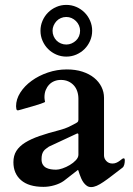

<svg xmlns="http://www.w3.org/2000/svg" viewBox="-20 -741 537 776"><path d="M237.8 -9.8Q221.7 1.5 199.7 7.8Q177.7 14.2 155.8 14.2Q96.2 14.2 65.2 -12.7Q34.2 -39.6 34.2 -85.4Q34.2 -111.8 46.1 -130.9Q58.1 -149.9 81.5 -164.6Q105 -179.2 139.4 -191.2Q173.8 -203.1 219.2 -214.8Q243.7 -221.2 258.5 -228.5Q273.4 -235.8 286.1 -242.7Q294.4 -247.1 295.7 -250.5Q296.9 -253.9 296.9 -256.8V-341.8Q296.9 -357.9 292.2 -371.8Q287.6 -385.7 278.3 -396Q269 -406.2 255.9 -412.1Q242.7 -418 226.1 -418Q211.9 -418 199.7 -413.1Q187.5 -408.2 178.7 -398.9Q169.9 -389.6 164.8 -377Q159.7 -364.3 159.7 -348.1Q159.7 -346.7 159.9 -343.8Q160.2 -340.8 160.6 -337.6Q161.1 -334.5 161.6 -332Q162.1 -329.6 162.1 -329.1Q161.6 -328.1 154.1 -325.2Q146.5 -322.3 135.5 -318.6Q124.5 -314.9 111.3 -311.3Q98.1 -307.6 86.2 -304.2Q74.2 -300.8 65.2 -298.1Q56.2 -295.4 52.7 -294.9Q47.4 -294.9 46.1 -300.5Q44.9 -306.2 44.9 -311.5Q44.9 -339.8 62 -366.7Q79.1 -393.6 107.7 -414.3Q136.2 -435.1 173.3 -447.8Q210.4 -460.4 250 -460.4Q285.2 -460.4 313 -451.4Q340.8 -442.4 360.4 -426.5Q379.9 -410.6 390.1 -389.9Q400.4 -369.1 400.4 -345.7V-112.8Q400.4 -100.1 409.9 -90.1Q419.4 -80.1 434.6 -80.1Q443.4 -80.1 450.4 -83.3Q457.5 -86.4 463.1 -90.6Q468.8 -94.7 472.7 -97.9Q476.6 -101.1 479.5 -101.1Q483.4 -101.1 483.9 -97.9Q484.4 -94.7 484.4 -92.3Q484.4 -84 482.2 -75.4Q480 -66.9 474.6 -63Q450.7 -44.9 432.1 -30.5Q413.6 -16.1 398.4 -5.9Q383.3 4.4 371.1 9.8Q358.9 15.1 348.1 15.1Q338.4 15.1 330.8 9.8Q323.2 4.4 317.6 -3.4Q312 -11.2 308.1 -20.3Q304.2 -29.3 301.5 -37.1Q298.8 -44.9 297.4 -49.8Q295.9 -54.7 294.9 -54.2ZM147.9 -97.2Q147.9 -84 153.1 -75.7Q158.2 -67.4 166.5 -63Q174.8 -58.6 185.3 -56.9Q195.8 -55.2 207 -55.2Q217.3 -55.2 232.4 -60.3Q247.6 -65.4 262 -74Q276.4 -82.5 286.6 -93.5Q296.9 -104.5 296.9 -115.7V-196.3Q296.9 -201.7 293 -201.7Q292 -201.7 291 -201.2L177.7 -148.4Q170.9 -143.6 165.3 -139.4Q159.7 -135.3 155.8 -129.6Q151.9 -124 149.9 -116.5Q147.9 -108.9 147.9 -97.2ZM192.4 -616.7Q192.4 -605 196.8 -594.7Q201.2 -584.5 208.5 -577.1Q215.8 -569.8 226.1 -565.4Q236.3 -561 248 -561Q259.3 -561 269.3 -565.4Q279.3 -569.8 287.1 -577.1Q294.9 -584.5 299.3 -594.7Q303.7 -605 303.7 -616.7Q303.7 -627.9 299.3 -637.9Q294.9 -647.9 287.1 -655.8Q279.3 -663.6 269.3 -668Q259.3 -672.4 248 -672.4Q236.3 -672.4 226.1 -668Q215.8 -663.6 208.5 -655.8Q201.2 -647.9 196.8 -637.9Q192.4 -627.9 192.4 -616.7ZM143.6 -616.7Q143.6 -638.2 151.9 -657.2Q160.2 -676.3 174.3 -690.4Q188.5 -704.6 207.5 -712.9Q226.6 -721.2 248 -721.2Q269.5 -721.2 288.6 -712.9Q307.6 -704.6 321.8 -690.4Q335.9 -676.3 344.2 -657.2Q352.5 -638.2 352.5 -616.7Q352.5 -595.2 344.2 -576.2Q335.9 -557.1 321.8 -543Q307.6 -528.8 288.6 -520.5Q269.5 -512.2 248 -512.2Q226.6 -512.2 207.5 -520.5Q188.5 -528.8 174.3 -543Q160.2 -557.1 151.9 -576.2Q143.6 -595.2 143.6 -616.7Z"/></svg>

Font: Cardo
Style: Bold
Weight: 700
Designer: David J. Perry
Foundry: David J. Perry
Version: Version 1.0011